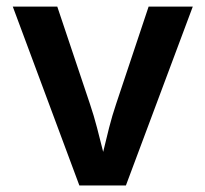

<svg xmlns="http://www.w3.org/2000/svg" viewBox="-20 -566 627 586"><path d="M222.2 0 19 -545.9H154.8L254.4 -249Q266.6 -212.9 276.1 -176.3Q285.6 -139.6 294.9 -102.5Q303.7 -139.6 313 -176.3Q322.3 -212.9 334.5 -249L433.6 -545.9H568.4L364.3 0Z"/></svg>

Font: Inter SemiBold
Style: Regular
Weight: 600
Designer: Rasmus Andersson
Foundry: rsms
Version: Version 4.001;git-9221beed3